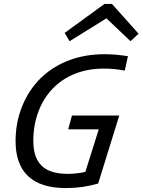

<svg xmlns="http://www.w3.org/2000/svg" viewBox="-20 -939 723 974"><path d="M629 -654 613 -581Q584 -586 560.5 -588.5Q537 -591 506 -591Q425 -591 358.5 -564Q292 -537 246 -488Q200 -440 174.5 -372Q149 -304 149 -224Q149 -139 191.5 -98Q234 -57 323 -57Q344 -57 367.5 -59.5Q391 -62 413 -67L481 -283H326L345 -353H585L478 -8Q436 4 397 9.5Q358 15 313 15Q187 15 123 -45Q59 -105 59 -223Q59 -316 92 -399Q125 -482 187 -543Q248 -602 330 -633Q412 -664 510 -664Q541 -664 568.5 -661.5Q596 -659 629 -654ZM333 -730 308 -772 510 -919H548L683 -768L642 -730L520 -846Z"/></svg>

Font: Intel One Mono
Style: Italic
Weight: 400
Italic angle: -16°
Monospace: yes
Designer: Fred Shallcrass
Foundry: Frere-Jones Type LLC
Version: Version 1.400;hotconv 1.1.0;makeotfexe 2.6.0;FJTRelease1.4